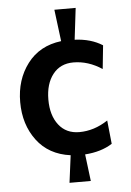

<svg xmlns="http://www.w3.org/2000/svg" viewBox="-55 -789 586 862"><g transform="rotate(-5 238.0 -358.0)"><path d="M304 -89 319 32H223L239 -91Q141 -104 87.5 -175.5Q34 -247 34 -348Q34 -449 88.5 -521Q143 -593 241 -605L223 -748H319L302 -606Q375 -603 427 -570L416 -464Q354 -505 287 -505Q228 -505 194.5 -462Q161 -419 161 -348Q161 -277 194.5 -234Q228 -191 287 -191Q354 -191 416 -232L427 -126Q377 -94 304 -89Z"/></g></svg>

Font: Cabin
Style: Bold
Weight: 700
Designer: Pablo Impallari
Foundry: Pablo Impallari. www.impallari.com Igino Marini. www.ikern.com
Version: Version 1.005